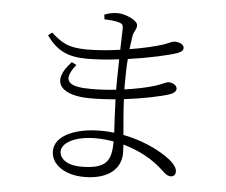

<svg xmlns="http://www.w3.org/2000/svg" viewBox="-55 -837 1111 942"><g transform="rotate(5 500.0 -365.5)"><path d="M388 -391C284 -391 238 -415 307 -502L284 -514C182 -407 248 -345 389 -345C430 -345 472 -347 513 -351C515 -284 519 -227 521 -187C500 -190 478 -191 455 -191C333 -191 229 -149 229 -71C229 -4 299 42 393 42C503 42 573 -7 573 -92L571 -133C651 -111 721 -72 771 -24C788 -8 799 2 816 2C829 2 839 -7 839 -22C839 -39 829 -54 810 -72C781 -98 694 -156 567 -180C563 -229 557 -287 554 -355C652 -367 740 -386 780 -400C797 -407 807 -416 807 -428C807 -447 783 -457 766 -457C754 -457 735 -445 704 -435C663 -422 609 -411 552 -403V-435C552 -482 553 -521 556 -553C662 -568 758 -590 794 -603C811 -609 824 -616 824 -631C824 -647 802 -658 779 -658C764 -658 747 -647 723 -639C690 -628 629 -613 560 -602L569 -668C574 -693 587 -700 587 -722C587 -745 526 -773 487 -773C462 -773 440 -767 422 -760L425 -737C457 -736 477 -734 498 -728C514 -723 518 -718 518 -698L515 -595C460 -587 403 -582 352 -582C255 -582 223 -608 175 -650L156 -635C208 -561 265 -537 356 -537C406 -537 460 -541 514 -548L512 -436V-398C470 -393 428 -391 388 -391ZM522 -144C521 -49 500 -7 372 -7C303 -7 267 -38 267 -73C267 -115 331 -152 433 -152C463 -152 493 -149 522 -144Z"/></g></svg>

Font: Noto Serif KR Light
Style: Regular
Weight: 300
Designer: Ryoko NISHIZUKA 西塚涼子 (kana & ideographs); Frank Grießhammer (Latin, Greek & Cyrillic); Wenlong ZHANG 张文龙 (bopomofo); San
Foundry: Adobe
Version: Version 2.001;hotconv 1.1.0;makeotfexe 2.6.0